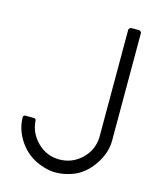

<svg xmlns="http://www.w3.org/2000/svg" viewBox="-110 -796 701 872"><g transform="rotate(15 240.5 -360.5)"><path d="M446.3 -710Q446.3 -642.6 446.3 -508.8Q446.3 -508.8 446.3 -507.8Q446.3 -507.8 446.3 -507.8Q446.3 -478.5 446.3 -419.9Q446.3 -376 446.3 -338.9Q446.3 -300.8 446.3 -300.8Q446.3 -268.6 446.3 -204.1Q446.3 -147.5 408.2 -90.8Q370.1 -35.2 316.4 -14.6Q274.4 1 235.4 1Q207 1 179.7 -7.8Q115.2 -26.4 75.2 -75.2Q53.7 -100.6 40 -133.8Q27.3 -166 26.4 -202.1Q26.4 -207 29.3 -210Q32.2 -212.9 36.1 -212.9Q49.8 -212.9 77.1 -212.9Q81.1 -212.9 84 -210Q86.9 -207 86.9 -203.1Q90.8 -144.5 133.8 -102.5Q176.8 -60.5 236.3 -60.5Q295.9 -60.5 339.8 -101.6Q382.8 -142.6 386.7 -201.2Q386.7 -202.1 386.7 -203.1Q386.7 -204.1 386.7 -205.1Q386.7 -278.3 386.7 -424.8Q386.7 -425.8 386.7 -425.8Q386.7 -426.8 386.7 -426.8Q386.7 -454.1 386.7 -507.8Q386.7 -507.8 386.7 -507.8Q386.7 -508.8 386.7 -508.8Q386.7 -575.2 386.7 -710Q386.7 -714.8 390.6 -717.8Q394.5 -721.7 399.4 -721.7Q411.1 -721.7 434.6 -721.7Q439.5 -721.7 442.4 -717.8Q446.3 -714.8 446.3 -710.9Q446.3 -710 446.3 -710Q446.3 -710 446.3 -710Z"/></g></svg>

Font: Citrica
Style: Regular
Weight: 400
Designer: Mario Otalvaro
Version: Version 1.0